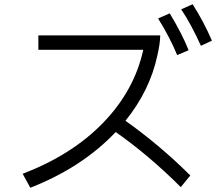

<svg xmlns="http://www.w3.org/2000/svg" viewBox="-20 -871 1040 906"><path d="M889 -851Q943 -766 980 -679L928 -655Q883 -755 835 -827ZM816 -611Q780 -698 726 -784L781 -808Q842 -706 870 -634ZM572 -301Q732 -188 878 -43L833 12Q684 -137 526 -248Q368 -81 123 15L87 -51Q320 -140 467 -292Q614 -444 656 -636H161V-704H736Q736 -667 722 -607Q687 -444 572 -301Z"/></svg>

Font: PlemolJP35 Console
Style: Regular
Weight: 400
Version: v2.0.3; ttfautohint (v1.8.4.7-5d5b-dirty) -l 6 -r 45 -G 200 